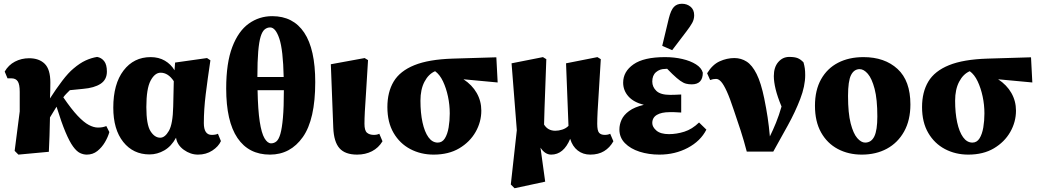

<svg xmlns="http://www.w3.org/2000/svg" viewBox="-20 -807 5535 1022"><path d="M78 16 58 -4 85 -214V-318Q85 -358 74.5 -374Q64 -390 41 -390H20L5 -426Q25 -461 59.5 -479Q94 -497 135 -497Q188 -497 218 -467.5Q248 -438 248 -368Q248 -347 247.5 -326Q247 -305 246 -283Q278 -333 311 -376.5Q344 -420 371 -442Q405 -471 435.5 -485Q466 -499 497 -504Q520 -500 534.5 -481.5Q549 -463 549 -426Q549 -383 515.5 -361Q482 -339 422 -334L352 -327Q343 -318 334 -309Q325 -300 317 -289Q360 -226 393 -191Q426 -156 452.5 -142Q479 -128 501 -128Q515 -128 525.5 -130Q536 -132 546 -136L562 -104Q555 -78 538.5 -50Q522 -22 498 -3Q474 16 442 16Q424 16 406 7.5Q388 -1 369 -27Q350 -53 328.5 -104Q307 -155 281 -239Q273 -226 264 -211.5Q255 -197 246 -182Q245 -133 243.5 -83.5Q242 -34 240 1Z M759 -237Q759 -144 781 -109Q803 -74 833 -74Q858 -74 879 -110.5Q900 -147 902 -241L905 -375Q875 -420 835 -420Q804 -420 781.5 -377.5Q759 -335 759 -237ZM776 15Q689 15 636 -51.5Q583 -118 583 -234Q583 -360 637.5 -431.5Q692 -503 782 -503Q825 -503 857.5 -484Q890 -465 909 -433L912 -474L1082 -498L1100 -486Q1085 -386 1075 -305Q1065 -224 1065 -152Q1065 -89 1107 -89Q1128 -89 1140 -95L1156 -56Q1143 -27 1110 -5.5Q1077 16 1034 16Q994 16 958.5 -9.5Q923 -35 917 -74Q892 -28 854.5 -6.5Q817 15 776 15Z M1417 16Q1304 16 1244 -72.5Q1184 -161 1184 -336Q1184 -472 1216.5 -557Q1249 -642 1304.5 -681.5Q1360 -721 1429 -721Q1541 -721 1599.5 -633Q1658 -545 1658 -370Q1658 -171 1592 -77.5Q1526 16 1417 16ZM1418 -661Q1402 -661 1389 -650.5Q1376 -640 1367.5 -612.5Q1359 -585 1354.5 -533Q1350 -481 1350 -397H1490Q1487 -541 1467 -601Q1447 -661 1418 -661ZM1423 -44Q1439 -44 1451.5 -54.5Q1464 -65 1472.5 -94.5Q1481 -124 1486 -180Q1491 -236 1491 -327H1351Q1353 -222 1362.5 -160Q1372 -98 1388 -71Q1404 -44 1423 -44Z M1881 16Q1817 16 1787 -18Q1757 -52 1754 -127L1741 -465L1921 -498L1939 -487Q1933 -381 1928.5 -316Q1924 -251 1922 -213Q1920 -175 1920 -148Q1920 -112 1933.5 -100.5Q1947 -89 1970 -89Q1987 -89 1999 -95L2016 -55Q1995 -20 1960 -2Q1925 16 1881 16Z M2288 16Q2220 16 2164 -13.5Q2108 -43 2075 -99.5Q2042 -156 2042 -237Q2042 -317 2075.5 -373Q2109 -429 2185.5 -460Q2262 -491 2390 -495L2622 -502L2629 -368L2447 -385Q2493 -355 2517.5 -312Q2542 -269 2542 -218Q2542 -158 2511.5 -104.5Q2481 -51 2424.5 -17.5Q2368 16 2288 16ZM2218 -271Q2218 -206 2229 -155.5Q2240 -105 2260.5 -76.5Q2281 -48 2310 -48Q2334 -48 2348 -70.5Q2362 -93 2368 -128.5Q2374 -164 2374 -203Q2374 -249 2364.5 -293.5Q2355 -338 2338 -374Q2321 -410 2296 -428Q2261 -413 2239.5 -372Q2218 -331 2218 -271Z M3122 16Q3083 16 3055 -6Q3027 -28 3015 -68Q2980 16 2914 16Q2881 16 2857 -21L2882 160L2719 195L2699 175L2731 -114L2703 -470L2870 -503L2888 -492Q2885 -403 2882.5 -340.5Q2880 -278 2878.5 -231.5Q2877 -185 2876 -144Q2896 -111 2936 -111Q2953 -111 2972.5 -117Q2992 -123 3006 -137L2993 -470L3160 -503L3178 -492Q3172 -386 3167.5 -319.5Q3163 -253 3161 -214Q3159 -175 3159 -148Q3159 -111 3169 -100Q3179 -89 3199 -89Q3216 -89 3228 -95L3245 -55Q3226 -21 3195.5 -2.5Q3165 16 3122 16Z M3490 16Q3433 16 3384.5 0.5Q3336 -15 3306.5 -45Q3277 -75 3277 -118Q3277 -144 3288.5 -169.5Q3300 -195 3328.5 -216Q3357 -237 3407 -249Q3352 -263 3324.5 -294.5Q3297 -326 3297 -367Q3297 -426 3352 -464.5Q3407 -503 3520 -503Q3569 -503 3612 -493Q3655 -483 3684.5 -464.5Q3714 -446 3721 -420Q3721 -358 3662 -358Q3646 -358 3632 -361.5Q3618 -365 3601 -377Q3584 -389 3559 -413L3531 -441Q3526 -440 3519 -440Q3492 -440 3472 -423Q3452 -406 3452 -373Q3452 -344 3474 -323Q3496 -302 3547 -302Q3562 -302 3572.5 -302.5Q3583 -303 3606 -304V-208Q3581 -210 3568 -210Q3555 -210 3544 -210Q3501 -210 3476.5 -195.5Q3452 -181 3452 -152Q3452 -131 3474 -112Q3496 -93 3541 -93Q3581 -93 3622.5 -106Q3664 -119 3701 -155L3740 -117Q3709 -56 3641 -20Q3573 16 3490 16ZM3505 -563 3540 -709Q3551 -753 3567 -770Q3583 -787 3610 -787Q3637 -787 3656 -771Q3675 -755 3675 -726Q3675 -704 3664.5 -685Q3654 -666 3634 -640L3558 -540Z M3955 0Q3940 -58 3922.5 -112Q3905 -166 3886 -221Q3865 -285 3848.5 -321Q3832 -357 3818.5 -372Q3805 -387 3792 -387Q3775 -387 3760 -381L3744 -417Q3772 -463 3810.5 -480.5Q3849 -498 3889 -498Q3925 -498 3954.5 -479Q3984 -460 4007.5 -413Q4031 -366 4048 -283Q4059 -229 4066 -182.5Q4073 -136 4078 -81Q4094 -113 4110.5 -153.5Q4127 -194 4140 -240Q4118 -293 4108.5 -332.5Q4099 -372 4099 -402Q4099 -449 4122.5 -476.5Q4146 -504 4181 -504Q4210 -504 4226 -497.5Q4242 -491 4257 -475Q4262 -457 4264 -442.5Q4266 -428 4266 -407Q4266 -349 4239.5 -280Q4213 -211 4173.5 -139.5Q4134 -68 4096 0Z M4567 16Q4496 16 4439.5 -14Q4383 -44 4350.5 -102Q4318 -160 4318 -244Q4318 -327 4350.5 -385Q4383 -443 4441 -473Q4499 -503 4576 -503Q4689 -503 4757.5 -440Q4826 -377 4826 -251Q4826 -167 4792.5 -107Q4759 -47 4701 -15.5Q4643 16 4567 16ZM4585 -48Q4618 -48 4634 -81Q4650 -114 4650 -187Q4650 -279 4635.5 -334Q4621 -389 4599.5 -414Q4578 -439 4556 -439Q4526 -439 4510 -407.5Q4494 -376 4494 -296Q4494 -205 4508 -150.5Q4522 -96 4543 -72Q4564 -48 4585 -48Z M5134 16Q5066 16 5010 -13.5Q4954 -43 4921 -99.5Q4888 -156 4888 -237Q4888 -317 4921.5 -373Q4955 -429 5031.5 -460Q5108 -491 5236 -495L5468 -502L5475 -368L5293 -385Q5339 -355 5363.5 -312Q5388 -269 5388 -218Q5388 -158 5357.5 -104.5Q5327 -51 5270.5 -17.5Q5214 16 5134 16ZM5064 -271Q5064 -206 5075 -155.5Q5086 -105 5106.5 -76.5Q5127 -48 5156 -48Q5180 -48 5194 -70.5Q5208 -93 5214 -128.5Q5220 -164 5220 -203Q5220 -249 5210.5 -293.5Q5201 -338 5184 -374Q5167 -410 5142 -428Q5107 -413 5085.5 -372Q5064 -331 5064 -271Z"/></svg>

Font: Source Serif 4 Black
Style: Regular
Weight: 900
Designer: Frank Grießhammer
Foundry: Adobe
Version: Version 4.005;hotconv 1.1.0;makeotfexe 2.6.0